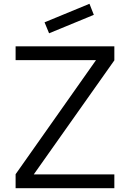

<svg xmlns="http://www.w3.org/2000/svg" viewBox="-20 -995 687 1015"><path d="M239.5 -819 215.5 -877 453 -975 476 -916.5ZM584.5 -73V0H62.5V-74L487.5 -677H62.5V-750H584.5V-676L158.5 -73Z"/></svg>

Font: Russisch Sans
Style: Regular
Weight: 400
Designer: Michael Sharanda (font) & Cristiano Sobral (main changes)
Foundry: Michael Sharanda
Version: Version 2.00;October 25, 2020;FontCreator 13.0.0.2681 64-bit